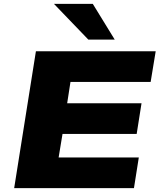

<svg xmlns="http://www.w3.org/2000/svg" viewBox="-20 -969 822 989"><path d="M53 0 165 -705H782L756 -547H343L326 -437H709L684 -279H302L282 -158H695L670 0ZM435 -765 258 -949H458L571 -765Z"/></svg>

Font: Nunito Sans 10pt Expanded Black
Style: Italic
Weight: 900
Width: 7
Italic angle: -9°
Designer: Vernon Adams
Foundry: Vernon Adams
Version: Version 3.101;gftools[0.9.27]